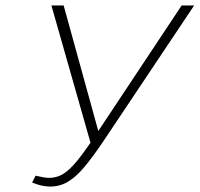

<svg xmlns="http://www.w3.org/2000/svg" viewBox="-20 -678 734 706"><path d="M164 8Q148 8 131 4Q114 0 98 -7L111 -32Q128 -28 139.5 -26Q151 -24 161 -24Q189 -24 212.5 -38.5Q236 -53 263 -86Q290 -119 326 -173L648 -658H694L357 -154Q319 -98 289 -62.5Q259 -27 229.5 -9.5Q200 8 164 8ZM316 -142 169 -658H214L349 -169Z"/></svg>

Font: Ysabeau Office ExtraLight
Style: Italic
Weight: 250
Italic angle: -12°
Designer: Christian Thalmann (Catharsis Fonts)
Version: Version 2.001;gftools[0.9.30]; featfreeze: tnum,lnum,ss02